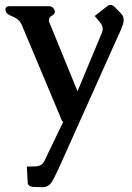

<svg xmlns="http://www.w3.org/2000/svg" viewBox="-20 -490 546 796"><path d="M69.8 -387.7Q63 -403.3 49.8 -412.1Q38.6 -419.4 23.4 -425.5Q8.3 -431.6 4.4 -442.4Q2.4 -446.8 2.4 -450.2Q2.4 -464.4 21 -464.4H181.2Q199.2 -464.4 205.6 -449.2Q207.5 -445.8 207.5 -441.9Q207.5 -430.7 193.4 -423.8Q186.5 -420.4 183.6 -412.1Q182.6 -409.2 182.6 -405.3Q182.6 -400.9 185.1 -396L301.3 -111.8L401.9 -353Q405.8 -361.8 405.8 -370.1Q405.8 -384.3 394 -397.9L372.6 -423.8L423.3 -463.4Q429.2 -469.7 437.5 -469.7Q446.8 -469.7 454.6 -461.9L481.9 -434.1Q492.7 -422.9 492.7 -406.7Q492.7 -398.4 489.3 -387.7Q481.4 -364.3 465.8 -332.5L224.6 205.6Q209.5 237.8 197.8 259.8Q182.6 286.1 156.7 286.1H154.8L114.7 284.7Q94.7 281.2 94.7 265.6L91.3 200.7L128.4 199.7Q153.3 198.7 164.1 177.2L240.2 19Q241.7 19 241.7 18.1Q241.7 16.1 238.3 12.2Q235.4 9.3 232.9 2.2Q230.5 -4.9 229.5 -7.3Z"/></svg>

Font: Caudex
Style: Bold
Weight: 700
Version: Version 1.01